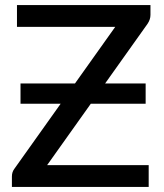

<svg xmlns="http://www.w3.org/2000/svg" viewBox="-20 -738 646 758"><path d="M567 0H27V-41.5Q27 -59 37 -72L219.5 -328.5H61V-408.5H276L435 -632H47V-718H574V-679Q574 -661 562.5 -644L395 -408.5H555V-328.5H338.5L166 -86H567Z"/></svg>

Font: Verano Sans Medium
Style: Regular
Weight: 500
Designer: Lukasz Dziedzic with Adam Twardoch and Botio Nikoltchev
Foundry: tyPoland Lukasz Dziedzic
Version: Version 3.001;December 28, 2019;FontCreator 12.0.0.2547 64-b